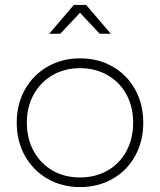

<svg xmlns="http://www.w3.org/2000/svg" viewBox="-20 -759 649 780"><path d="M562 -261Q562 -185 529 -125.5Q496 -66 437.5 -32.5Q379 1 305 1Q232 1 173.5 -32.5Q115 -66 81.5 -125.5Q48 -185 48 -261Q48 -336 81.5 -395.5Q115 -455 173.5 -488.5Q232 -522 305 -522Q379 -522 437.5 -488.5Q496 -455 529 -395.5Q562 -336 562 -261ZM89 -261Q89 -196 117 -145Q145 -94 194 -66Q243 -38 305 -38Q367 -38 416.5 -66Q466 -94 493.5 -145Q521 -196 521 -261Q521 -325 493.5 -375.5Q466 -426 416.5 -454Q367 -482 305 -482Q243 -482 194 -454Q145 -426 117 -375.5Q89 -325 89 -261ZM430 -622H385L305 -707L225 -622H180L280 -739H330Z"/></svg>

Font: Argentum Sans ExtraLight
Style: Regular
Weight: 275
Designer: Julieta Ulanovsky (Modified by Cristiano Sobral)
Foundry: Julieta Ulanovsky
Version: Version 1.000; ttfautohint (v1.5.65-e2d9)